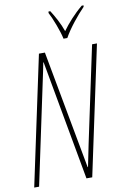

<svg xmlns="http://www.w3.org/2000/svg" viewBox="-100 -988 676 1046"><g transform="rotate(-10 237.5 -465.5)"><path d="M300 -771H321C349 -822 401 -885 438 -923L439 -931H429C384 -894 344 -849 316 -810C301 -854 275 -900 255 -931H245L244 -923C261 -892 292 -812 300 -771ZM2 0H29L145 -547C157 -603 164 -636 169 -663H171L291 0H323L475 -714H448L335 -182C329 -153 319 -104 310 -59H308L187 -714H154Z"/></g></svg>

Font: Noto Sans ExtraCondensed Thin
Style: Italic
Weight: 100
Width: 2
Italic angle: -12°
Designer: Monotype Design Team
Foundry: Monotype Imaging Inc.
Version: Version 2.013